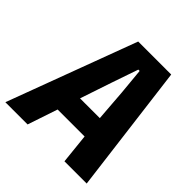

<svg xmlns="http://www.w3.org/2000/svg" viewBox="-228 -874 1020 1020"><g transform="rotate(45 282.0 -363.5)"><path d="M-35.5 0 235.5 -727H483.5L575.5 0H408.5L384 -235L464.5 -169H141L161 -295H445.5L383.5 -237L365.5 -473.5L351.5 -622H341.5L290.5 -473.5L131.5 0Z"/></g></svg>

Font: Spline Sans Mono
Style: Bold Italic
Weight: 700
Italic angle: -4°
Monospace: yes
Version: Version 1.004